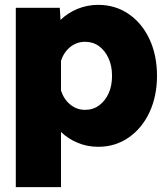

<svg xmlns="http://www.w3.org/2000/svg" viewBox="-20 -592 690 790"><path d="M384 -572Q455 -572 510 -534Q565 -496 595.5 -430Q626 -364 626 -280Q626 -197 595.5 -131Q565 -65 510 -26.5Q455 12 384 12Q339 12 299.5 -4.5Q260 -21 231 -49V178H45V-560H226L229 -510Q259 -539 299 -555.5Q339 -572 384 -572ZM330 -140Q363 -140 388 -158.5Q413 -177 427 -208Q441 -239 441 -280Q441 -321 426.5 -352.5Q412 -384 387.5 -402Q363 -420 330 -420Q296 -420 269.5 -399Q243 -378 231 -342V-219Q243 -183 269.5 -161.5Q296 -140 330 -140Z"/></svg>

Font: Azeret Mono ExtraBold
Style: Regular
Weight: 800
Designer: Martin Vácha
Foundry: Displaay
Version: Version 1.002